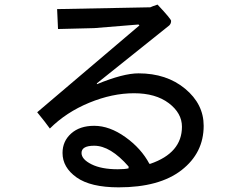

<svg xmlns="http://www.w3.org/2000/svg" viewBox="-20 -762 1040 829"><path d="M625 -54.7H628.9Q765.6 -101.6 765.6 -214.8Q765.6 -273.4 709 -316.4Q652.3 -359.4 558.6 -359.4Q464.8 -359.4 365.2 -318.4Q265.6 -277.3 195.3 -207Q175.8 -234.4 140.6 -277.3L582 -652.3L578.1 -656.2L386.7 -640.6L230.5 -636.7L226.6 -722.7L628.9 -730.5Q636.7 -734.4 660.2 -742.2Q718.8 -679.7 718.8 -671.9Q718.8 -660.2 710.9 -652.3L398.4 -402.3V-398.4Q511.7 -445.3 578.1 -445.3Q699.2 -445.3 779.3 -378.9Q859.4 -312.5 859.4 -218.8Q859.4 -101.6 763.7 -27.3Q668 46.9 492.2 46.9Q371.1 46.9 310.5 3.9Q250 -39.1 250 -101.6Q250 -152.3 287.1 -185.5Q324.2 -218.8 386.7 -218.8Q453.1 -218.8 521.5 -169.9Q589.8 -121.1 625 -54.7ZM535.2 -43Q457 -132.8 386.7 -132.8Q332 -132.8 332 -101.6Q332 -74.2 375 -52.7Q418 -31.2 488.3 -31.2Q519.5 -31.2 535.2 -35.2Z"/></svg>

Font: Droid Sans Fallback
Style: Regular
Weight: 400
Designer: Steve Matteson
Foundry: Ascender Corporation
Version: 3.00 (Khmer version)